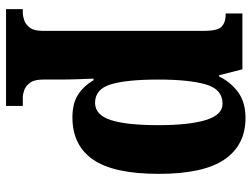

<svg xmlns="http://www.w3.org/2000/svg" viewBox="-116 -470 812 619"><g transform="rotate(90 289.5 -160.0)"><path d="M9 226V172H21Q31 172 44.5 167.5Q58 163 68.5 149.5Q79 136 79 108V-411Q79 -457 65 -469.5Q51 -482 28 -482H23V-536H203L222 -461H226Q244 -498 276.5 -522Q309 -546 360 -546Q447 -546 493.5 -478.5Q540 -411 540 -266Q540 -121 494 -54.5Q448 12 358 12Q313 12 285 -6Q257 -24 238 -56H233Q234 -32 235 -3.5Q236 25 236 55V107Q236 135 246.5 149Q257 163 270.5 167.5Q284 172 293 172H321V226ZM311 -61Q350 -61 366.5 -111.5Q383 -162 383 -265Q383 -364 366.5 -418Q350 -472 314 -472Q267 -472 251.5 -417.5Q236 -363 236 -266Q236 -162 251.5 -111.5Q267 -61 311 -61Z"/></g></svg>

Font: Noto Serif Lao Condensed ExtraBold
Style: Regular
Weight: 800
Width: 3
Designer: Monotype Design Team
Foundry: Monotype Imaging Inc.
Version: Version 2.003; ttfautohint (v1.8.4.7-5d5b)